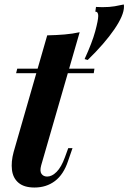

<svg xmlns="http://www.w3.org/2000/svg" viewBox="-20 -824 574 858"><path d="M402 -517 399 -497H52L57 -517ZM164 -85Q157 -59 165.5 -47Q174 -35 191 -35Q212 -35 233 -56Q254 -77 270 -121L285 -162H304L284 -104Q264 -44 225.5 -15Q187 14 134 14Q88 14 63 -7Q38 -28 33.5 -64.5Q29 -101 41 -145L191 -666Q234 -667 269 -670Q304 -673 336 -680ZM358 -560Q392 -634 405.5 -684Q419 -734 419 -753Q419 -772 406 -772L409 -793Q417 -793 424 -792.5Q431 -792 437 -792Q470 -792 492.5 -796Q515 -800 533 -804Q534 -802 534 -794Q534 -756 491 -693Q448 -630 372 -556Z"/></svg>

Font: Playfair Display
Style: Bold Italic
Weight: 700
Italic angle: -14°
Designer: Claus Eggers Sørensen
Foundry: Claus Eggers Sørensen
Version: Version 1.203